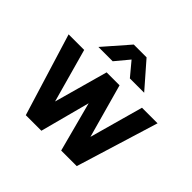

<svg xmlns="http://www.w3.org/2000/svg" viewBox="-184 -983 1186 1186"><g transform="rotate(45 408.5 -390.0)"><path d="M330 -615 405 -705 480 -615H605L461 -780H349L205 -615ZM495 0H631L797 -540H661L563 -187.5L465 -540H352L254 -187.5L156 -540H20L186 0H322L408.5 -326.5Z"/></g></svg>

Font: Vela Sans ExtBd
Style: Regular
Weight: 800
Designer: Principal design: Mikhail Sharanda - project Manrope.
Design modification: Ravid Balaliev
Foundry: Mikhail Sharanda
Version: Version 1.001